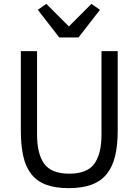

<svg xmlns="http://www.w3.org/2000/svg" viewBox="-20 -963 718 995"><path d="M172 -698V-266Q172 -166 209 -114.5Q246 -63 339 -63Q432 -63 469 -114.5Q506 -166 506 -266V-698H590V-286Q590 -210 576.5 -154Q563 -98 533 -61Q503 -24 454.5 -6Q406 12 336 12Q266 12 218.5 -6Q171 -24 142 -61Q113 -98 100.5 -154Q88 -210 88 -286V-698ZM287 -769 176 -912 220 -943 337 -826 454 -943 498 -912 387 -769Z"/></svg>

Font: IBM Plex Sans
Style: Regular
Weight: 400
Designer: Mike Abbink, Paul van der Laan, Pieter van Rosmalen
Foundry: Bold Monday
Version: Version 3.005